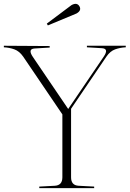

<svg xmlns="http://www.w3.org/2000/svg" viewBox="-49 -965 664 982"><path d="M119.1 -673.8 299.8 -407.7 481.9 -675.8Q509.3 -716.3 472.2 -718.5Q435.1 -720.7 395.5 -723.1V-731H594.2V-723.1Q565.4 -721.7 540 -712.6Q514.6 -703.6 495.6 -675.8L314.5 -408.7V-58.1Q314.5 -17.1 352.8 -14.9Q391.1 -12.7 432.6 -10.7V-2.9H151.9V-10.7Q192.9 -12.7 231.4 -14.9Q270 -17.1 270 -58.1V-379.9L69.3 -675.8Q49.8 -703.6 24.4 -712.6Q-1 -721.7 -29.3 -723.1V-731L205.1 -729.5V-721.7Q165 -719.2 128.2 -717Q91.3 -714.8 119.1 -673.8ZM342.3 -896 195.8 -835 190.4 -844.2 316.9 -939Q344.7 -954.1 357.2 -932.9Q369.6 -911.6 342.3 -896Z"/></svg>

Font: Tartlers End
Style: Regular
Weight: 200
Designer: Peter Wiegel
Foundry: Peter Wiegel
Version: Version 1.000 2013 initial release